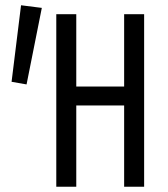

<svg xmlns="http://www.w3.org/2000/svg" viewBox="-20 -710 640 730"><path d="M194 0V-656H270V-381H452V-656H528V0H452V-309H270V0ZM81 -389 24 -399 60 -690 139 -680Z"/></svg>

Font: Source Code Pro
Style: Regular
Weight: 400
Monospace: yes
Designer: Paul D. Hunt, Teo Tuominen
Foundry: Adobe Systems Incorporated
Version: Version 2.030;PS 1.000;hotconv 16.6.51;makeotf.lib2.5.65220